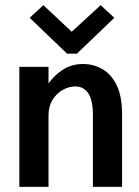

<svg xmlns="http://www.w3.org/2000/svg" viewBox="-20 -724 540 744"><path d="M55 0V-465H168V-401Q193 -435 226 -455.5Q259 -476 302 -476Q342 -476 376.5 -456.5Q411 -437 432 -394Q453 -351 453 -281V0H340V-279Q340 -336 322 -362.5Q304 -389 272 -389Q247 -389 223 -375.5Q199 -362 183.5 -337Q168 -312 168 -277V0ZM148 -704 258 -601 370 -704 423 -655 278 -516H240L95 -655Z"/></svg>

Font: Ligconsolata
Style: Bold
Weight: 700
Monospace: yes
Designer: Raph Levien, Cyreal, Brenton Simpson
Foundry: Raph Levien, Cyreal, Google
Version: Version 3.001; ttfautohint (v1.8.2.53-6de2)